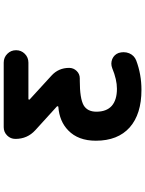

<svg xmlns="http://www.w3.org/2000/svg" viewBox="107 -903 786 1040"><g transform="rotate(-90 500.0 -383.0)"><path d="M533.2 -9.8Q402.3 -9.8 330.1 -73.2Q257.8 -137.7 257.8 -256.8Q257.8 -352.5 313.5 -406.2Q362.3 -454.1 441.4 -460Q443.4 -460 444.3 -462.9Q445.3 -465.8 443.4 -467.8L314.5 -585Q267.6 -627.9 267.6 -692.4Q267.6 -718.8 286.1 -737.3Q304.7 -755.9 331.1 -755.9H680.7Q709 -755.9 728.5 -736.3Q748 -716.8 748 -689Q748 -661.1 728.5 -641.6Q709 -622.1 680.7 -622.1H484.4Q481.4 -622.1 480.5 -619.6Q479.5 -617.2 481.4 -615.2L610.4 -497.1Q652.3 -459 652.3 -401.4Q652.3 -377.9 635.7 -360.8Q619.1 -343.8 595.7 -343.8H583Q487.3 -343.8 450.2 -323.2Q415 -302.7 415 -253.9Q415 -199.2 446.3 -170.9Q478.5 -142.6 539.1 -142.6Q588.9 -142.6 650.4 -168Q663.1 -172.9 675.3 -172.9Q687.5 -172.9 700.2 -168Q724.6 -157.2 733.4 -132.8Q737.3 -119.1 737.3 -106.4Q737.3 -90.8 731.4 -76.2Q719.7 -48.8 692.4 -38.1Q617.2 -9.8 533.2 -9.8Z"/></g></svg>

Font: Rounded-X Mgen+ 1m bold
Style: Bold
Weight: 700
Designer: [Source Han Sans]
Ryoko NISHIZUKA  (kana & ideographs); Paul D. Hunt (Latin, Greek & Cyrillic); Wenlong ZHANG  (bopomofo
Version: Version 1.059.20150602